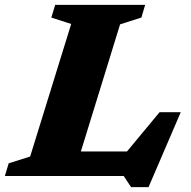

<svg xmlns="http://www.w3.org/2000/svg" viewBox="-47 -727 787 793"><path d="M449 -626.5 287 -101.5H477.5L612 -263.5H699.5L566.5 46H494.5L464 0H-27L-11 -52.5L77.5 -80.5L247 -628L165 -654.5L181 -707H552.5L537 -654.5Z"/></svg>

Font: Newsreader Caption
Style: Bold Italic
Weight: 700
Italic angle: -17°
Designer: Hugues Gentile
Foundry: Production Type
Version: Version 1.001